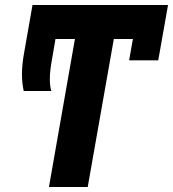

<svg xmlns="http://www.w3.org/2000/svg" viewBox="-20 -745 690 765"><path d="M509.5 -589.5H433.5L329.5 0H175L278.5 -589.5H201L190 -525Q184.5 -495 181.5 -472.8Q178.5 -450.5 178.5 -429.5Q178.5 -402 184.5 -382.5H74.5Q67.5 -414 67.5 -449.5Q67.5 -488.5 76.5 -537L109.5 -725H649.5L610.5 -504.5H494.5Z"/></svg>

Font: JuliaMono ExtraBoldItalic
Style: Regular
Weight: 800
Italic angle: -9°
Monospace: yes
Designer: cormullion
Foundry: corm
Version: Version 0.049; ttfautohint (v1.8.4)